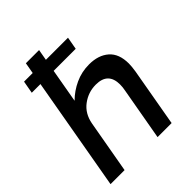

<svg xmlns="http://www.w3.org/2000/svg" viewBox="-206 -849 967 967"><g transform="rotate(-45 277.5 -366.0)"><path d="M510 -364Q510 -434 470.5 -468.5Q431 -503 365 -503Q312 -503 265.5 -481.5Q219 -460 184 -425L238 -732H144L15 0H115L165 -282Q176 -342 219.5 -374.5Q263 -407 317 -407Q404 -407 404 -321Q404 -301 400 -282L350 0H450L505 -312Q510 -344 510 -364ZM385 -673H72L60 -606H373Z"/></g></svg>

Font: Geom
Style: Italic
Weight: 400
Italic angle: -10°
Version: Version 1.102